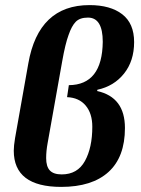

<svg xmlns="http://www.w3.org/2000/svg" viewBox="-20 -724 552 753"><path d="M470 -222Q470 -108 405.5 -49.5Q341 9 220 9Q34 9 34 -133Q34 -152 39 -182L91 -475Q131 -704 331 -704Q413 -704 459.5 -668Q506 -632 506 -559Q506 -485 466.5 -435.5Q427 -386 362 -372L361 -367Q470 -343 470 -222ZM383 -560Q383 -655 325 -655Q293 -655 277 -638.5Q261 -622 249 -587Q236 -552 224 -484L167 -164Q161 -132 161 -104Q161 -71 175.5 -55.5Q190 -40 222 -40Q284 -40 313 -92.5Q342 -145 342 -227Q342 -279 316 -310Q290 -341 243 -343L250 -390Q381 -391 383 -560Z"/></svg>

Font: Libra Serif Modern
Style: Bold Italic
Weight: 700
Italic angle: -12°
Designer: Stefan Peev, Context Ltd
Foundry: Stefan Peev, Context Ltd
Version: Version 1.000